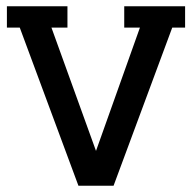

<svg xmlns="http://www.w3.org/2000/svg" viewBox="-20 -592 612 612"><path d="M195 -572H2V-504H43L230 0H342L529 -504H570V-572H376V-504H426L286 -111L144 -504H195Z"/></svg>

Font: Glegoo
Style: Bold
Weight: 700
Version: Version 2.0.1; ttfautohint (v0.9) -r 48 -G 60